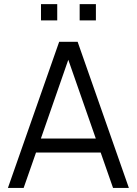

<svg xmlns="http://www.w3.org/2000/svg" viewBox="-20 -926 674 946"><path d="M372.5 -825.5H452.5V-905.5H372.5ZM182 -825.5H262V-905.5H182ZM362.5 -720H271.5L19 0H96.5L157.5 -174.5H476L537 0H615ZM181.5 -243.5 316.5 -631.5 452 -243.5Z"/></svg>

Font: Vela Sans
Style: Regular
Weight: 400
Designer: Principal design: Mikhail Sharanda - project Manrope.
Design modification: Ravid Balaliev
Foundry: Mikhail Sharanda
Version: Version 1.001